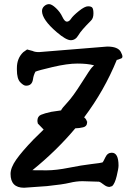

<svg xmlns="http://www.w3.org/2000/svg" viewBox="-20 -884 612 915"><path d="M413.1 -785.2Q367.2 -739.7 353.5 -716.1Q339.8 -692.4 317.4 -692.4Q294.9 -692.4 250 -731Q180.7 -790.5 180.2 -831.1Q180.2 -845.2 190.7 -854.7Q201.2 -864.3 213.9 -864.3Q226.6 -864.3 246.6 -845.5Q266.6 -826.7 277.3 -803.7Q288.1 -780.8 298.8 -780.8Q309.6 -780.8 318.6 -794.7Q327.6 -808.6 355.7 -831.3Q383.8 -854 399.7 -854Q415.5 -854 420.4 -846.7Q425.3 -839.4 425.3 -819.8Q425.3 -796.4 413.1 -785.2ZM148.9 -542.5Q139.6 -524.9 137.2 -506.3Q132.8 -475.6 104.5 -475.6Q104 -475.6 103.5 -475.6Q92.3 -475.6 76.4 -492.2Q60.5 -508.8 60.5 -551.8V-559.6Q60.5 -606.4 90.8 -635.3L109.4 -648.4Q110.8 -647.9 111.8 -647.5L135.7 -641.1Q146 -635.7 166 -635.7L490.7 -662.1H491.2Q542 -662.1 555.7 -636.7Q563.5 -622.1 563.5 -614.3Q563.5 -608.4 558.6 -606L542 -599.6L536.6 -598.6Q476.6 -451.7 380.9 -324.7Q391.6 -316.4 394 -305.2H395.5L395 -299.3Q394.5 -281.7 376.2 -277.3Q357.9 -272.9 338.9 -272.5Q248.5 -165 134.3 -72.8Q157.7 -72.3 202.4 -72.3Q247.1 -72.3 308.1 -84.5Q369.1 -96.7 415.5 -102.1Q461.9 -107.4 468.3 -109.9Q472.2 -112.8 482.2 -134.5Q492.2 -156.2 512.7 -156.2Q544.9 -156.2 544.9 -94.7Q544.9 -81.1 536.1 -44.9Q527.3 -8.8 514.6 2.9L502 6.8H501Q488.3 6.8 473.9 -4.6Q459.5 -16.1 451.7 -18.1L373 -20.5Q343.8 -20.5 311.5 -12.7Q279.3 -4.9 204.1 2.9L94.7 10.7Q30.3 10.7 30.3 -55.2Q30.3 -85 57.6 -123.8Q85 -162.6 139.6 -219.2L188 -266.6L160.2 -295.4L158.2 -307.1V-307.6Q158.2 -329.6 175.3 -336.9Q192.4 -344.2 224.6 -351.1L271 -357.9Q274.4 -367.2 301 -395.5Q327.6 -423.8 368.9 -489.3Q410.2 -554.7 418 -562.5L428.2 -572.8Q396.5 -581.1 348.9 -581.1Q301.3 -581.1 231.4 -564.7Q161.6 -548.3 148.9 -542.5Z"/></svg>

Font: Drukaatie burti
Style: Demi
Weight: 600
Version: Version 0.14